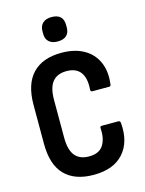

<svg xmlns="http://www.w3.org/2000/svg" viewBox="-128 -936 770 1020"><g transform="rotate(-15 257.0 -426.0)"><path d="M259 8Q155 8 100 -48.5Q45 -105 45 -220V-434Q45 -548 100 -605.5Q155 -663 259 -663Q331 -663 381 -635Q431 -607 454 -555.5Q477 -504 468 -434Q468 -423 458 -423H366Q356 -423 356 -434Q361 -496 337 -529Q313 -562 260 -562Q209 -562 183 -530.5Q157 -499 157 -431V-225Q157 -156 183 -124.5Q209 -93 260 -93Q315 -93 338 -128Q361 -163 357 -221Q356 -233 366 -233H458Q468 -233 469 -220Q478 -115 423 -53.5Q368 8 259 8ZM257 -726Q226 -726 209 -741.5Q192 -757 192 -785V-799Q192 -828 209 -844Q226 -860 257 -860Q322 -860 322 -799V-785Q322 -757 305.5 -741.5Q289 -726 257 -726Z"/></g></svg>

Font: Sofia Sans Condensed
Style: Bold
Weight: 700
Designer: Botio Nikoltchev, Ani Petrova
Foundry: lettersoup
Version: Version 4.101; ttfautohint (v1.8.4.7-5d5b)